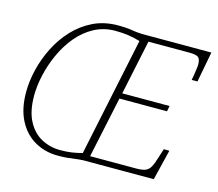

<svg xmlns="http://www.w3.org/2000/svg" viewBox="-104 -857 1132 999"><g transform="rotate(15 462.0 -357.0)"><path d="M286 11Q217 11 161.5 -20.5Q106 -52 73.5 -114Q41 -176 41 -266Q41 -324 56 -387Q71 -450 101 -510Q131 -570 176 -618.5Q221 -667 280.5 -696Q340 -725 415 -725Q460 -725 487.5 -720Q515 -715 546 -714H919L888 -550H857Q859 -559 861.5 -576Q864 -593 866.5 -610Q869 -627 869 -635Q869 -665 857 -674.5Q845 -684 806 -684H588L526 -389H781L775 -359H519L449 -30H697Q728 -30 745.5 -36.5Q763 -43 773.5 -61.5Q784 -80 795 -117L810 -164H840L800 0H421Q399 1 381 3.5Q363 6 341 8.5Q319 11 286 11ZM289 -20Q325 -20 352 -24Q379 -28 408 -36L542 -675Q512 -684 480 -689Q448 -694 408 -694Q345 -694 293.5 -666Q242 -638 203.5 -591.5Q165 -545 139 -488Q113 -431 99.5 -371.5Q86 -312 86 -260Q86 -176 114 -123Q142 -70 188.5 -45Q235 -20 289 -20Z"/></g></svg>

Font: Noto Serif ExtraLight
Style: Italic
Weight: 200
Italic angle: -12°
Designer: Monotype Design Team
Foundry: Monotype Imaging Inc.
Version: Version 2.014; ttfautohint (v1.8.4.7-5d5b)